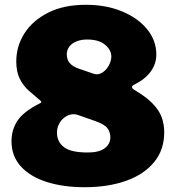

<svg xmlns="http://www.w3.org/2000/svg" viewBox="-20 -772 733 802"><path d="M339 -752Q423 -752 489.5 -724.5Q556 -697 594.5 -650Q633 -603 633 -544Q633 -505 609 -472.5Q585 -440 540 -418Q523 -410 539 -398Q590 -368 617.5 -339.5Q645 -311 655.5 -282Q666 -253 666 -219Q666 -146 623.5 -94.5Q581 -43 506 -16.5Q431 10 333 10Q244 10 175 -12Q106 -34 67 -77Q28 -120 28 -182Q28 -229 52.5 -267Q77 -305 144 -339Q151 -342 152.5 -345Q154 -348 146 -354Q123 -373 100 -393.5Q77 -414 62.5 -443Q48 -472 48 -515Q48 -579 82 -632.5Q116 -686 181 -719Q246 -752 339 -752ZM343 -607Q320 -607 300.5 -599.5Q281 -592 270 -578Q259 -564 259 -544Q259 -503 307 -486L371 -464Q385 -459 398.5 -464.5Q412 -470 422.5 -481.5Q433 -493 439 -508Q445 -523 445 -536Q445 -563 419 -585Q393 -607 343 -607ZM347 -135Q393 -135 417 -152.5Q441 -170 441 -199Q441 -219 429 -236Q417 -253 376 -267L305 -292Q290 -297 275 -293.5Q260 -290 247 -279.5Q234 -269 226 -253Q218 -237 218 -218Q218 -180 247 -157.5Q276 -135 347 -135Z"/></svg>

Font: Libre Franklin Thin Black
Style: Regular
Weight: 900
Version: Version 3.000